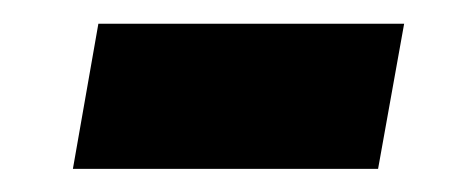

<svg xmlns="http://www.w3.org/2000/svg" viewBox="-20 -313 394 162"><path d="M299 -170.5H41.5L63 -293H321Z"/></svg>

Font: Lucymar Sans
Style: Bold Italic
Weight: 700
Italic angle: -10°
Foundry: The League of Moveable Type (original font) / Main changes by Cristiano Sobral with portions from Mirco Monsees
Version: Version 2.00;August 30, 2020;FontCreator 13.0.0.2681 64-bit